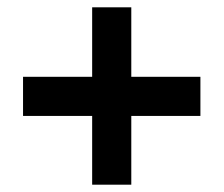

<svg xmlns="http://www.w3.org/2000/svg" viewBox="-20 -616 612 525"><path d="M339 -406H528V-299H339V-111H232V-299H43V-406H232V-596H339Z"/></svg>

Font: Noto Sans Sundanese
Style: Bold
Weight: 700
Version: Version 2.003